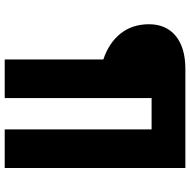

<svg xmlns="http://www.w3.org/2000/svg" viewBox="-16 -692 789 796"><g transform="rotate(90 378.0 -293.5)"><path d="M676 81H516V-528H386V81H226V-328Q157 -351 118.5 -399.5Q80 -448 80 -517Q80 -588 128.5 -628Q177 -668 266 -668H676Z"/></g></svg>

Font: Madhuban Bold
Style: Regular
Weight: 700
Designer: jaikishan Patel
Foundry: MagicType
Version: Version 1.000